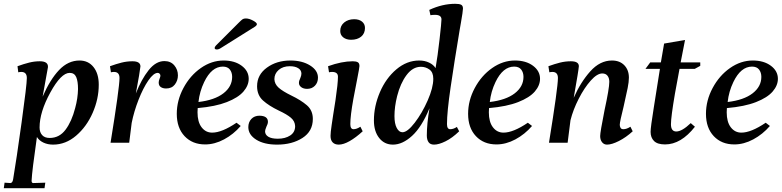

<svg xmlns="http://www.w3.org/2000/svg" viewBox="-53 -750 4111 1009"><path d="M2 212Q13 211 16 192Q33 92 60.5 -106.5Q88 -305 88 -340Q88 -372 59 -372Q51 -372 43 -370L39 -402Q72 -414 100 -421Q128 -428 156 -428Q201 -428 199 -397Q193 -365 171 -242Q210 -332 257.5 -382Q305 -432 365 -432Q411 -432 438.5 -397.5Q466 -363 466 -305Q466 -230 434 -157Q402 -84 347 -37Q292 10 226 10Q198 10 175.5 -0.5Q153 -11 141 -30Q115 151 113 200Q113 212 122 212L185 210L181 239H-33L-29 210ZM342 -182Q356 -233 357 -282Q357 -323 347.5 -345Q338 -367 313 -367Q268 -367 211.5 -264Q155 -161 155 -80Q155 -55 168.5 -40Q182 -25 208 -25Q259 -25 291.5 -68.5Q324 -112 342 -182Z M575 -340Q575 -372 546 -372Q538 -372 530 -370L525 -402Q558 -414 586 -421Q614 -428 643 -428Q685 -428 685 -401Q683 -377 661 -259Q690 -333 728 -381Q766 -429 811 -429Q844 -429 863 -406.5Q882 -384 882 -354Q882 -327 866 -306Q850 -285 820 -285Q803 -285 792 -292.5Q781 -300 781 -316Q781 -325 785.5 -336Q790 -347 790 -352Q790 -358 786 -362.5Q782 -367 776 -367Q754 -367 726.5 -327Q699 -287 675 -225.5Q651 -164 639 -104L626 0H528Q575 -290 575 -340Z M876 -152Q876 -222 911 -287.5Q946 -353 1002.5 -392.5Q1059 -432 1122 -432Q1180 -432 1217 -404.5Q1254 -377 1254 -336Q1254 -301 1226.5 -269Q1199 -237 1139 -213.5Q1079 -190 986 -182L985 -160Q985 -109 1006.5 -81Q1028 -53 1062 -53Q1113 -53 1190 -105L1212 -88Q1174 -44 1124.5 -17.5Q1075 9 1025 9Q958 9 917 -34.5Q876 -78 876 -152ZM1167 -346Q1167 -369 1155 -384.5Q1143 -400 1118 -400Q1059 -400 1020 -319Q996 -269 990 -214Q1075 -224 1121 -259.5Q1167 -295 1167 -346ZM1075 -498Q1075 -503 1081.5 -510.5Q1088 -518 1095 -524L1202 -631Q1216 -645 1222 -649Q1228 -653 1239 -653Q1256 -653 1276.5 -642Q1297 -631 1297 -623Q1297 -616 1284 -608L1110 -499Q1097 -490 1087 -490Q1075 -490 1075 -498Z M1252 -82Q1252 -108 1268 -125Q1284 -142 1311 -142Q1355 -141 1355 -110Q1355 -99 1347 -84Q1340 -67 1340 -60Q1340 -42 1357 -31.5Q1374 -21 1407 -21Q1446 -21 1472 -38Q1498 -55 1498 -87Q1497 -113 1476 -131Q1455 -149 1412 -169Q1360 -194 1329 -222Q1298 -250 1298 -297Q1298 -357 1349.5 -394.5Q1401 -432 1473 -432Q1535 -432 1576.5 -406Q1618 -380 1618 -342Q1618 -316 1602 -299.5Q1586 -283 1561 -283Q1542 -283 1530 -292Q1518 -301 1518 -314Q1518 -326 1525 -339Q1531 -353 1531 -363Q1531 -381 1514.5 -391.5Q1498 -402 1470 -402Q1434 -402 1411.5 -382.5Q1389 -363 1389 -334Q1390 -308 1411.5 -289Q1433 -270 1478 -248Q1528 -224 1559.5 -197Q1591 -170 1591 -125Q1591 -60 1536.5 -25Q1482 10 1403 10Q1335 10 1293.5 -16Q1252 -42 1252 -82Z M1684 -36Q1684 -53 1690 -93.5Q1696 -134 1698 -147L1710 -223Q1723 -311 1723 -347Q1723 -372 1692 -372Q1684 -372 1676 -370L1671 -402Q1743 -428 1801 -428Q1818 -428 1827 -423Q1836 -418 1836 -403Q1836 -395 1824 -334Q1806 -240 1804 -230Q1788 -141 1788 -98Q1788 -71 1805 -71Q1821 -71 1841 -84L1853 -60Q1817 -27 1784.5 -8.5Q1752 10 1727 10Q1707 10 1695.5 -1.5Q1684 -13 1684 -36ZM1735 -587Q1735 -615 1756 -632Q1777 -649 1808 -649Q1834 -649 1849.5 -636.5Q1865 -624 1865 -603Q1865 -574 1845 -557.5Q1825 -541 1792 -541Q1767 -541 1751 -553.5Q1735 -566 1735 -587Z M1912 -117Q1912 -192 1943.5 -265.5Q1975 -339 2030 -385.5Q2085 -432 2150 -432Q2179 -432 2202 -421Q2225 -410 2236 -392Q2247 -455 2257 -543.5Q2267 -632 2267 -648Q2267 -672 2233 -672Q2218 -672 2209 -670L2203 -698Q2272 -730 2339 -730Q2361 -730 2370.5 -725Q2380 -720 2380 -705Q2380 -692 2369 -629L2363 -595Q2334 -421 2315 -291Q2296 -161 2296 -98Q2296 -71 2313 -71Q2330 -71 2348 -83L2360 -60Q2324 -25 2288.5 -7.5Q2253 10 2228 10Q2208 10 2199 -3Q2190 -16 2190 -38Q2190 -98 2204 -181Q2163 -82 2112.5 -36Q2062 10 2012 10Q1967 10 1939.5 -25Q1912 -60 1912 -117ZM2224 -336Q2224 -370 2204 -384.5Q2184 -399 2159 -399Q2116 -399 2083.5 -355.5Q2051 -312 2034 -245Q2020 -189 2020 -140Q2020 -100 2032 -77.5Q2044 -55 2062 -55Q2088 -55 2126.5 -105Q2165 -155 2194.5 -222Q2224 -289 2224 -336Z M2407 -152Q2407 -222 2442 -287.5Q2477 -353 2533.5 -392.5Q2590 -432 2653 -432Q2711 -432 2748 -404.5Q2785 -377 2785 -336Q2785 -301 2757.5 -269Q2730 -237 2670 -213.5Q2610 -190 2517 -182L2516 -160Q2516 -109 2537.5 -81Q2559 -53 2593 -53Q2644 -53 2721 -105L2743 -88Q2705 -44 2655.5 -17.5Q2606 9 2556 9Q2489 9 2448 -34.5Q2407 -78 2407 -152ZM2698 -346Q2698 -369 2686 -384.5Q2674 -400 2649 -400Q2590 -400 2551 -319Q2527 -269 2521 -214Q2606 -224 2652 -259.5Q2698 -295 2698 -346Z M3101 -35Q3101 -55 3124 -171Q3149 -286 3149 -320Q3149 -340 3139.5 -352Q3130 -364 3112 -364Q3085 -364 3051.5 -326.5Q3018 -289 2988.5 -231.5Q2959 -174 2945 -118L2930 0H2832Q2879 -290 2879 -340Q2879 -372 2850 -372Q2842 -372 2834 -370L2829 -402Q2862 -414 2890 -421Q2918 -428 2947 -428Q2989 -428 2989 -402Q2988 -383 2962 -236Q2998 -318 3049 -375Q3100 -432 3163 -432Q3204 -432 3228 -407Q3252 -382 3252 -342Q3252 -320 3245.5 -287.5Q3239 -255 3224 -189Q3204 -110 3204 -94Q3204 -86 3208 -78.5Q3212 -71 3223 -71Q3240 -71 3260 -84L3272 -60Q3237 -28 3199.5 -9Q3162 10 3137 10Q3121 10 3111 -2.5Q3101 -15 3101 -35Z M3366 -57Q3366 -81 3383 -186L3415 -388H3339L3364 -422H3420L3437 -521L3547 -540L3524 -422H3627V-404L3598 -388H3518L3494 -258Q3473 -135 3473 -97Q3473 -59 3501 -59Q3531 -59 3577 -103L3599 -84Q3526 9 3442 9Q3402 9 3384 -9Q3366 -27 3366 -57Z M3657 -152Q3657 -222 3692 -287.5Q3727 -353 3783.5 -392.5Q3840 -432 3903 -432Q3961 -432 3998 -404.5Q4035 -377 4035 -336Q4035 -301 4007.5 -269Q3980 -237 3920 -213.5Q3860 -190 3767 -182L3766 -160Q3766 -109 3787.5 -81Q3809 -53 3843 -53Q3894 -53 3971 -105L3993 -88Q3955 -44 3905.5 -17.5Q3856 9 3806 9Q3739 9 3698 -34.5Q3657 -78 3657 -152ZM3948 -346Q3948 -369 3936 -384.5Q3924 -400 3899 -400Q3840 -400 3801 -319Q3777 -269 3771 -214Q3856 -224 3902 -259.5Q3948 -295 3948 -346Z"/></svg>

Font: Unna Medium
Style: Italic
Weight: 500
Italic angle: -8.05°
Designer: Jorge de Buen Unna
Foundry: Omnibus-Type
Version: Version 2.008